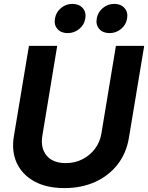

<svg xmlns="http://www.w3.org/2000/svg" viewBox="-20 -966 769 998"><path d="M314.9 11.7Q222.7 11.7 159.2 -22.9Q95.7 -57.6 67.4 -118.4Q39.1 -179.2 52.2 -258.3L130.4 -727.5H277.3L200.2 -260.7Q189.5 -196.8 222.2 -157.5Q254.9 -118.2 321.3 -118.2Q369.6 -118.2 408.9 -138.4Q448.2 -158.7 473.9 -193.1Q499.5 -227.5 506.8 -270.5L582.5 -727.5H729.5L649.9 -248.5Q636.7 -169.9 591.3 -111.3Q545.9 -52.7 474.9 -20.5Q403.8 11.7 314.9 11.7ZM549.3 -793.9Q515.1 -793.9 496.1 -815.4Q477.1 -836.9 482.9 -869.6Q488.3 -902.3 514.2 -924.1Q540 -945.8 574.2 -945.8Q607.9 -945.8 627.2 -924.1Q646.5 -902.3 640.6 -869.6Q635.3 -836.9 609.1 -815.4Q583 -793.9 549.3 -793.9ZM331.5 -793.9Q297.4 -793.9 278.6 -815.4Q259.8 -836.9 265.6 -869.6Q271 -902.3 296.9 -924.1Q322.8 -945.8 356.4 -945.8Q390.6 -945.8 409.9 -924.1Q429.2 -902.3 423.3 -869.6Q418 -836.9 391.8 -815.4Q365.7 -793.9 331.5 -793.9Z"/></svg>

Font: Inter Display
Style: Bold Italic
Weight: 700
Italic angle: -9.39999°
Designer: Rasmus Andersson
Foundry: rsms
Version: Version 4.000;git-a52131595